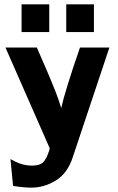

<svg xmlns="http://www.w3.org/2000/svg" viewBox="-20 -690 540 881"><path d="M284 -543V-670H411V-543ZM79 -543V-670H206V-543ZM5 -472H149Q207 -341 237 -264Q248 -236 261 -194Q277 -269 347 -472H482L314 31Q290 105 236.5 138Q183 171 124 171Q88 171 40 163L28 40Q32 42 39 45.5Q46 49 49 51Q87 70 126 70Q146 70 160.5 65Q175 60 183.5 48Q192 36 195.5 28Q199 20 205 3V4Q206 1 207 -3.5Q208 -8 208 -10Q204 -18 197 -35Q190 -52 186 -60Z"/></svg>

Font: Coval
Style: Black
Weight: 1000
Foundry: Context Ltd
Version: Version 001.000